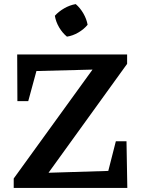

<svg xmlns="http://www.w3.org/2000/svg" viewBox="-20 -918 696 938"><path d="M47 0V-46L432 -578L158 -571L118 -424H65L64 -652H601V-606L217 -74L509 -83L546 -228H598L602 0ZM350 -898Q372 -879 387.5 -852Q403 -825 408 -797Q390 -775 362.5 -759Q335 -743 307 -739Q285 -757 269 -784Q253 -811 248 -841Q267 -862 294 -877.5Q321 -893 350 -898Z"/></svg>

Font: Piazzolla SC SemiBold
Style: Regular
Weight: 600
Designer: Juan Pablo del Peral
Foundry: Huerta Tipografica
Version: Version 1.330